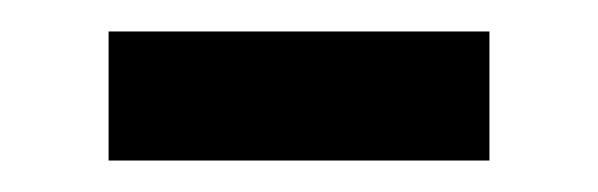

<svg xmlns="http://www.w3.org/2000/svg" viewBox="-20 -358 380 122"><path d="M49 -338H291V-256H49Z"/></svg>

Font: uhindi25
Style: Book
Weight: 400
Designer: Jelle Bosma - Monotype Design Team
Foundry: Monotype Imaging Inc.
Version: Version 2.003